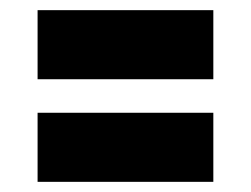

<svg xmlns="http://www.w3.org/2000/svg" viewBox="-20 -449 494 378"><path d="M400 -293H54V-429H400ZM400 -91H54V-227H400Z"/></svg>

Font: Passion One
Style: Regular
Weight: 400
Designer: Alejandro Lo Celso
Foundry: Fontstage
Version: Version 1.001